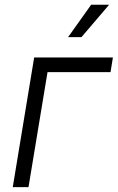

<svg xmlns="http://www.w3.org/2000/svg" viewBox="-20 -773 486 793"><path d="M446.3 -535.6 436.5 -475.1H176.3L97.7 0H32.7L121.1 -535.6ZM261.2 -619.6 356.4 -753.4H430.7L316.4 -619.6Z"/></svg>

Font: Inter 20pt Light
Style: Italic
Weight: 300
Italic angle: -9.3988°
Version: Version 4.001;git-66647c0bb